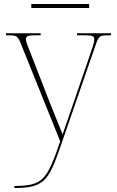

<svg xmlns="http://www.w3.org/2000/svg" viewBox="-20 -703 587 963"><path d="M137 -663H427V-683H137ZM52 230V240H53C216 240 228 193 300 -16L460 -478C476 -525 481 -526 533 -526H537V-536H366V-526H407C448 -526 453 -519 453 -505C453 -492 444 -465 433 -433L343 -171C322 -110 307 -68 294 -29C277 -73 236 -171 212 -234L141 -417C119 -473 110 -492 110 -505C110 -519 115 -526 156 -526H184V-536H10V-526H13C66 -526 68 -525 87 -478L282 6C214 204 194 228 52 230Z"/></svg>

Font: Noto Serif Display Thin
Style: Regular
Weight: 100
Designer: Monotype Design Team
Foundry: Monotype Imaging Inc.
Version: Version 2.009